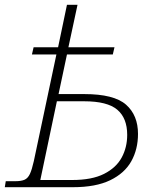

<svg xmlns="http://www.w3.org/2000/svg" viewBox="-35 -780 621 800"><path d="M-15 0 -11 -25H29Q53 -25 67 -31Q81 -37 89.5 -55Q98 -73 106 -109L200 -553H98L105 -583H207L244 -760H288L250 -583H442L435 -553H244L209 -388H316Q440 -388 490 -344Q540 -300 540 -222Q540 -158 512 -108Q484 -58 424 -29Q364 0 269 0ZM266 -30Q348 -30 398.5 -55.5Q449 -81 472 -123.5Q495 -166 495 -218Q495 -288 453.5 -323Q412 -358 316 -358H202L133 -30Z"/></svg>

Font: Noto Serif ExtraLight
Style: Italic
Weight: 200
Italic angle: -12°
Designer: Monotype Design Team
Foundry: Monotype Imaging Inc.
Version: Version 2.014; ttfautohint (v1.8.4.7-5d5b)